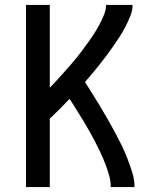

<svg xmlns="http://www.w3.org/2000/svg" viewBox="-20 -755 640 775"><path d="M85 0V-735H181V-401Q195 -415 209 -430.5Q223 -446 236.5 -461Q250 -476 263.5 -491.5Q277 -507 290 -523Q303 -539 315 -555.5Q327 -572 339 -588.5Q351 -605 362 -622.5Q373 -640 382.5 -658Q392 -676 400 -695.5Q408 -715 408 -735H515Q515 -712 506 -690Q497 -668 486.5 -647.5Q476 -627 463.5 -607.5Q451 -588 437.5 -569Q424 -550 410.5 -531.5Q397 -513 382.5 -495Q368 -477 353 -459Q338 -441 323 -424Q339 -399 354.5 -374Q370 -349 385.5 -323.5Q401 -298 415.5 -272.5Q430 -247 444 -221Q458 -195 471 -168.5Q484 -142 494.5 -114.5Q505 -87 514 -58.5Q523 -30 523 0H427Q427 -25 420 -49Q413 -73 404 -96Q395 -119 384.5 -141.5Q374 -164 362.5 -186Q351 -208 338.5 -229.5Q326 -251 313.5 -272Q301 -293 287.5 -314Q274 -335 261 -356Q241 -335 221 -315Q201 -295 181 -276V0Z"/></svg>

Font: Zed Mono Medium Extended
Style: Regular
Weight: 500
Width: 7
Monospace: yes
Designer: Belleve Invis
Foundry: Belleve Invis
Version: Version 1.0.0; ttfautohint (v1.8.4)